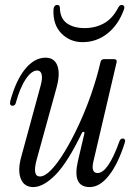

<svg xmlns="http://www.w3.org/2000/svg" viewBox="-20 -750 548 779"><path d="M115 9Q78 9 64.5 -24.5Q51 -58 66 -113L145 -403Q153 -432 149 -448Q145 -464 131 -464Q108 -464 84.5 -429Q61 -394 44 -332Q41 -321 31 -321Q17 -321 22 -341Q45 -425 82.5 -470.5Q120 -516 165 -516Q201 -516 213 -483Q225 -450 209 -393L129 -103Q110 -34 142 -34Q162 -34 188 -61Q214 -88 242.5 -135Q271 -182 299 -242Q327 -302 350 -368Q373 -434 388 -499Q391 -510 402 -510H442Q456 -510 453 -497L359 -95Q348 -48 376 -48Q418 -48 464 -175Q468 -188 478 -188Q484 -188 486.5 -183Q489 -178 486 -170Q459 -85 422 -38Q385 9 344 9Q272 9 296 -96L322 -207Q324 -214 319.5 -215Q315 -216 312 -210Q254 -90 205 -40.5Q156 9 115 9ZM315 -579Q264 -579 229 -614.5Q194 -650 197 -712Q199 -730 212 -730Q223 -730 223 -718Q224 -675 251.5 -655.5Q279 -636 323 -636Q367 -636 402 -655.5Q437 -675 459 -718Q465 -730 474 -730Q480 -730 483 -725Q486 -720 483 -712Q461 -650 416.5 -614.5Q372 -579 315 -579Z"/></svg>

Font: Instrument Serif
Style: Italic
Weight: 400
Italic angle: -13°
Designer: Rodrigo Fuenzalida
Foundry: fragTYPE
Version: Version 1.000; ttfautohint (v1.8.4.7-5d5b);gftools[0.9.27]